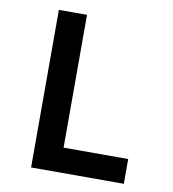

<svg xmlns="http://www.w3.org/2000/svg" viewBox="-79 -770 759 840"><g transform="rotate(10 300.0 -350.0)"><path d="M115 0H527V-110H240V-700H115Z"/></g></svg>

Font: CommitMono
Style: Bold
Weight: 700
Monospace: yes
Designer: Eigil Nikolajsen
Foundry: Eigil Nikolajsen
Version: Version 1.143